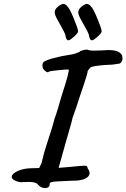

<svg xmlns="http://www.w3.org/2000/svg" viewBox="-20 -909 649 986"><path d="M101 26Q80 29 58.5 19Q37 9 41 -4Q42 -17 70.5 -30.5Q99 -44 139 -45L181 -46L191 -66Q194 -72 195 -78.5Q196 -85 198 -90L207 -126L222 -174Q252 -265 261 -302Q266 -314 277 -350Q288 -386 294 -409Q340 -550 332 -552Q322 -553 279 -548.5Q236 -544 231 -541Q226 -534 214 -543Q202 -552 199 -563Q198 -566 198 -573Q198 -587 205 -591Q215 -600 256.5 -611Q298 -622 334 -627Q351 -629 368.5 -634.5Q386 -640 395 -648Q416 -655 430 -654Q437 -649 464 -649Q487 -649 499 -650Q525 -652 535 -652Q595 -652 607 -624Q609 -614 609 -609Q609 -596 601.5 -588Q594 -580 581 -581Q563 -576 514 -575Q448 -569 443 -561Q438 -556 435.5 -552Q433 -548 430 -544Q431 -535 412 -479L394 -426Q366 -339 358 -319Q351 -302 348 -284Q340 -257 333.5 -232.5Q327 -208 320 -186L281 -47L341 -52Q400 -58 412 -58Q422 -58 425 -56Q428 -54 429 -49.5Q430 -45 431 -43Q440 -31 440 -20Q440 -2 416 9Q392 20 350 19Q305 21 277 22.5Q249 24 242 27Q235 30 235 37Q236 46 229 51.5Q222 57 211 57Q192 57 177 41Q170 31 153.5 27.5Q137 24 101 26ZM315 -732Q312 -742 291 -779Q277 -803 269 -819Q261 -835 261 -846Q261 -857 269.5 -867Q278 -877 289 -883Q300 -889 303 -889Q317 -889 326 -876Q337 -867 359 -814Q381 -761 381 -748Q381 -740 362 -722.5Q343 -705 335 -703L331 -702Q325 -702 321 -709.5Q317 -717 315 -732ZM436 -732Q433 -742 412 -779Q398 -803 390 -819Q382 -835 382 -846Q382 -857 390.5 -867Q399 -877 410 -883Q421 -889 424 -889Q438 -889 447 -876Q458 -867 480 -814Q502 -761 502 -748Q502 -740 483 -722.5Q464 -705 456 -703L452 -702Q446 -702 442 -709.5Q438 -717 436 -732Z"/></svg>

Font: Caveat
Style: Bold
Weight: 700
Designer: Pablo Impallari
Foundry: Pablo Impallari
Version: Version 1.500; ttfautohint (v1.6)